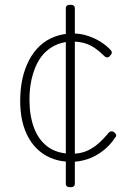

<svg xmlns="http://www.w3.org/2000/svg" viewBox="-20 -662 572 808"><path d="M280 19Q215 19 166.5 -11.5Q118 -42 91.5 -99.5Q65 -157 65 -238Q65 -288 74.5 -331Q84 -374 102.5 -409Q121 -444 147.5 -469Q174 -494 209.5 -507.5Q245 -521 288 -521Q319 -521 348.5 -511.5Q378 -502 403.5 -486Q429 -470 447 -450Q451 -445 450.5 -439.5Q450 -434 442 -426Q435 -419 429 -420.5Q423 -422 419 -426Q399 -446 379.5 -459.5Q360 -473 337 -480Q314 -487 284 -487Q252 -487 224.5 -476.5Q197 -466 174.5 -446Q152 -426 136.5 -395.5Q121 -365 112.5 -326.5Q104 -288 104 -242Q104 -176 123 -124.5Q142 -73 181.5 -44Q221 -15 283 -15Q316 -15 342 -25.5Q368 -36 391 -55.5Q414 -75 438 -104Q443 -109 448.5 -109.5Q454 -110 460 -106Q465 -102 468 -96Q471 -90 466 -85Q444 -51 413.5 -27.5Q383 -4 349 7.5Q315 19 280 19ZM276 126Q257 126 257 111V-627Q257 -642 276 -642Q295 -642 295 -627V111Q295 126 276 126Z"/></svg>

Font: Playwrite HR Lijeva Thin
Style: Regular
Weight: 250
Designer: Veronika Burian, José Scaglione
Foundry: TypeTogether
Version: Version 1.002